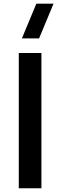

<svg xmlns="http://www.w3.org/2000/svg" viewBox="-20 -1002 320 1022"><path d="M80 0H200.5V-720H80ZM96.5 -797.5H188L265 -982.5H173.5Z"/></svg>

Font: Eudonet
Style: Bold
Weight: 700
Designer: Mikhail Sharanda
Foundry: Mikhail Sharanda
Version: Version 4.503;Glyphs 3.1.2 (3151)